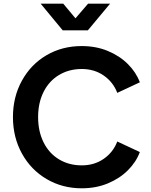

<svg xmlns="http://www.w3.org/2000/svg" viewBox="-20 -1006 814 1038"><path d="M50 -373Q50 -482 98.5 -570Q147 -658 231.5 -707.5Q316 -757 422 -757Q499 -757 563 -730.5Q627 -704 671.5 -659.5Q716 -615 736 -561L614 -504Q592 -562 541 -597.5Q490 -633 422 -633Q353 -633 299 -600.5Q245 -568 215.5 -509Q186 -450 186 -373Q186 -296 215.5 -236.5Q245 -177 299 -144.5Q353 -112 422 -112Q490 -112 541 -147.5Q592 -183 614 -241L736 -184Q716 -130 671.5 -85.5Q627 -41 563 -14.5Q499 12 422 12Q317 12 232 -38Q147 -88 98.5 -176Q50 -264 50 -373ZM200 -986H322L388 -907L456 -986H575L455 -842H319Z"/></svg>

Font: Evergrow Sans
Style: Bold
Weight: 700
Foundry: 10Web
Version: Version 1.000